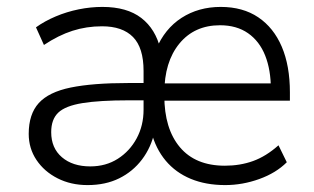

<svg xmlns="http://www.w3.org/2000/svg" viewBox="-20 -527 908 555"><path d="M233 8Q185 8 146.5 -11.5Q108 -31 85.5 -64.5Q63 -98 63 -140Q63 -197 92 -229Q121 -261 184.5 -274Q248 -287 350 -287H409V-237H352Q268 -237 218.5 -229Q169 -221 148.5 -201.5Q128 -182 128 -145Q128 -99 159 -72.5Q190 -46 241 -46Q286 -46 320.5 -68Q355 -90 375 -127Q395 -164 395 -210V-322Q395 -389 364.5 -420Q334 -451 275 -451Q230 -451 189.5 -438Q149 -425 107 -397L84 -448Q109 -466 141 -479.5Q173 -493 207.5 -500Q242 -507 276 -507Q347 -507 388.5 -475Q430 -443 444 -384H431Q456 -444 505 -475.5Q554 -507 618 -507Q682 -507 726.5 -477Q771 -447 794.5 -392Q818 -337 818 -260V-236H443V-286H780L763 -269Q763 -325 746.5 -366.5Q730 -408 697 -431Q664 -454 616 -454Q542 -454 498.5 -401Q455 -348 455 -258V-250Q455 -155 500 -101.5Q545 -48 630 -48Q674 -48 711.5 -61.5Q749 -75 785 -107L809 -58Q778 -27 729.5 -9.5Q681 8 631 8Q575 8 531.5 -10Q488 -28 459 -62.5Q430 -97 417 -147H427Q417 -101 390.5 -66Q364 -31 324.5 -11.5Q285 8 233 8Z"/></svg>

Font: Nunitoga
Style: Light
Weight: 300
Designer: Vernon Adams
Foundry: Vernon Adams
Version: Version 1.0